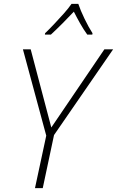

<svg xmlns="http://www.w3.org/2000/svg" viewBox="-20 -968 602 988"><path d="M160 0 218 -270 98 -714H138L244 -312L517 -714H562L258 -273L200 0ZM211 -790 212 -797Q232 -816 258 -843.5Q284 -871 308.5 -898.5Q333 -926 348 -948H383Q394 -915 415 -871.5Q436 -828 456 -797L455 -790H429Q410 -816 392 -848Q374 -880 360 -908Q334 -880 302 -848Q270 -816 242 -790Z"/></svg>

Font: Noto Sans Disp ExtLt
Style: Italic
Weight: 200
Italic angle: -12°
Designer: Monotype Design Team
Foundry: Monotype Imaging Inc.
Version: Version 2.000;GOOG;noto-source:20170915:90ef993387c0